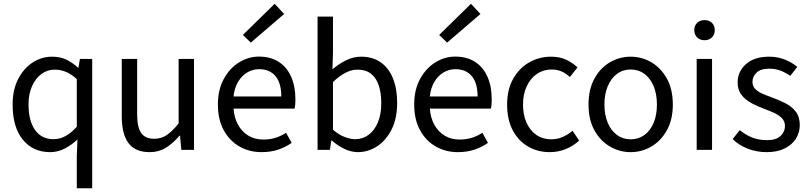

<svg xmlns="http://www.w3.org/2000/svg" viewBox="-20 -801 4326 1026"><path d="M390.4 205.1V32.4L393.9 -55.7Q365 -28 327.6 -8Q290.2 12 247.6 12Q156.5 12 101.9 -54.7Q47.4 -121.4 47.4 -242.4Q47.4 -321.3 76.9 -378.5Q106.4 -435.7 154.3 -466.9Q202.3 -498.1 257.7 -498.1Q300.2 -498.1 332.5 -483.3Q364.8 -468.5 396.5 -439.9H399.3L407 -486.1H472.7V205.1ZM265.8 -57.2Q299.7 -57.2 330 -73.9Q360.4 -90.5 390.4 -123.6V-378.3Q359.6 -406.2 330.9 -417.6Q302.2 -428.9 271.9 -428.9Q233 -428.9 201.5 -405.7Q170.1 -382.5 151.2 -340.5Q132.4 -298.5 132.4 -243.2Q132.4 -155.9 167.2 -106.6Q202.1 -57.2 265.8 -57.2Z M779 12Q702.3 12 666.5 -36.5Q630.7 -85 630.7 -178V-486H712.9V-188.7Q712.9 -120.8 734.5 -90.2Q756.2 -59.5 804.3 -59.5Q841.4 -59.5 870.7 -79Q900 -98.5 934.6 -141.5V-486H1016.7V0H949L942 -75.9H939.3Q905.8 -36.3 867.4 -12.2Q829 12 779 12Z M1377.1 12Q1312.2 12 1259.4 -18.3Q1206.5 -48.6 1175.4 -105.5Q1144.4 -162.5 1144.4 -242.9Q1144.4 -322.1 1176.1 -379.6Q1207.7 -437 1257.8 -467.8Q1307.8 -498.6 1363.3 -498.6Q1425.7 -498.6 1469.2 -470.6Q1512.8 -442.7 1535.7 -391.2Q1558.6 -339.8 1558.6 -270Q1558.6 -256.3 1557.7 -244.6Q1556.8 -232.9 1554.2 -220.8H1227.9Q1231.6 -170.9 1252.4 -133.8Q1273.1 -96.7 1307.4 -76Q1341.8 -55.3 1387.7 -55.3Q1423.2 -55.3 1453.4 -65Q1483.7 -74.8 1508.7 -91.6L1538.6 -37.7Q1507.3 -15.4 1467.4 -1.7Q1427.5 12 1377.1 12ZM1227.9 -285.6H1483.2Q1483.2 -357 1452.1 -394.2Q1420.9 -431.3 1365.1 -431.3Q1331.3 -431.3 1301.9 -414.3Q1272.5 -397.2 1252.7 -364.6Q1232.9 -331.9 1227.9 -285.6ZM1320.2 -573.3 1277.9 -614.3 1447.8 -780.8 1498.3 -726.2Z M1891.8 12Q1858.2 12 1822.1 -4.5Q1786 -21 1753.2 -50.2H1750.4L1742.8 0H1677V-712.4H1759.3V-517.6L1756.5 -430.4Q1790.1 -459.5 1829.4 -478.8Q1868.7 -498.1 1909.2 -498.1Q1972 -498.1 2015.1 -467.5Q2058.1 -437 2080.2 -381.4Q2102.3 -325.9 2102.3 -250.8Q2102.3 -167.9 2072.7 -109.2Q2043 -50.4 1995.2 -19.2Q1947.3 12 1891.8 12ZM1877.6 -57.2Q1917.8 -57.2 1949.4 -80.3Q1980.9 -103.3 1999.1 -146.5Q2017.4 -189.7 2017.4 -249.7Q2017.4 -303.3 2004.3 -343.7Q1991.2 -384 1963.1 -406.5Q1935 -428.9 1889.2 -428.9Q1858.8 -428.9 1826.4 -412.3Q1794 -395.8 1759.3 -362.5V-107.8Q1791.3 -80.2 1822.7 -68.7Q1854 -57.2 1877.6 -57.2Z M2426.1 12Q2361.2 12 2308.4 -18.3Q2255.5 -48.6 2224.4 -105.5Q2193.4 -162.5 2193.4 -242.9Q2193.4 -322.1 2225.1 -379.6Q2256.7 -437 2306.8 -467.8Q2356.8 -498.6 2412.3 -498.6Q2474.7 -498.6 2518.2 -470.6Q2561.8 -442.7 2584.7 -391.2Q2607.6 -339.8 2607.6 -270Q2607.6 -256.3 2606.7 -244.6Q2605.8 -232.9 2603.2 -220.8H2276.9Q2280.6 -170.9 2301.4 -133.8Q2322.1 -96.7 2356.4 -76Q2390.8 -55.3 2436.7 -55.3Q2472.2 -55.3 2502.4 -65Q2532.7 -74.8 2557.7 -91.6L2587.6 -37.7Q2556.3 -15.4 2516.4 -1.7Q2476.5 12 2426.1 12ZM2276.9 -285.6H2532.2Q2532.2 -357 2501.1 -394.2Q2469.9 -431.3 2414.1 -431.3Q2380.3 -431.3 2350.9 -414.3Q2321.5 -397.2 2301.7 -364.6Q2281.9 -331.9 2276.9 -285.6ZM2369.2 -573.3 2326.9 -614.3 2496.8 -780.8 2547.3 -726.2Z M2917.9 12Q2853.2 12 2801.6 -18.1Q2750 -48.1 2719.9 -105Q2689.9 -161.9 2689.9 -242.4Q2689.9 -323.5 2722.7 -380.8Q2755.4 -438 2808.5 -468Q2861.6 -498.1 2923.8 -498.1Q2971.9 -498.1 3006.2 -481.6Q3040.5 -465 3066 -441L3025.2 -389.4Q3005.4 -408.3 2981.3 -419Q2957.3 -429.6 2927.5 -429.6Q2883.4 -429.6 2849.1 -406.1Q2814.7 -382.6 2794.8 -340.3Q2774.9 -298.1 2774.9 -242.4Q2774.9 -186.7 2793.9 -144.8Q2812.9 -102.9 2846.7 -79.7Q2880.6 -56.5 2925.2 -56.5Q2959.6 -56.5 2988.3 -69.7Q3017 -82.9 3039.4 -102.2L3075 -49.8Q3042.5 -20 3002.2 -4Q2961.9 12 2917.9 12Z M3350.2 12Q3290.6 12 3239.1 -18.1Q3187.7 -48.1 3156.3 -105Q3124.9 -161.9 3124.9 -242.4Q3124.9 -323.5 3156.3 -380.8Q3187.7 -438 3239.1 -468Q3290.6 -498.1 3350.2 -498.1Q3409.7 -498.1 3460.9 -468Q3512 -438 3543.7 -380.8Q3575.4 -323.5 3575.4 -242.4Q3575.4 -161.9 3543.7 -105Q3512 -48.1 3460.9 -18.1Q3409.7 12 3350.2 12ZM3350.2 -56.5Q3392 -56.5 3423.8 -79.7Q3455.6 -102.9 3473 -144.8Q3490.4 -186.7 3490.4 -242.4Q3490.4 -298.1 3473 -340.3Q3455.6 -382.6 3423.8 -406.1Q3392 -429.6 3350.2 -429.6Q3308.4 -429.6 3276.9 -406.1Q3245.4 -382.6 3227.6 -340.3Q3209.9 -298.1 3209.9 -242.4Q3209.9 -186.7 3227.6 -144.8Q3245.4 -102.9 3276.9 -79.7Q3308.4 -56.5 3350.2 -56.5Z M3702.9 0V-486H3785V0ZM3744.8 -586Q3721.1 -586 3705.5 -601Q3690 -616 3690 -640.4Q3690 -664.2 3705.5 -678.9Q3721.1 -693.6 3744.8 -693.6Q3769.1 -693.6 3784.3 -678.9Q3799.6 -664.2 3799.6 -640.4Q3799.6 -616 3784.3 -601Q3769.1 -586 3744.8 -586Z M4076.5 12Q4022.8 12 3975.6 -6.6Q3928.4 -25.1 3895.1 -57.7L3933 -105.6Q3964.8 -79.9 3999.4 -66Q4034 -52.1 4079.2 -52.1Q4127.1 -52.1 4150.9 -74.4Q4174.7 -96.8 4174.7 -127.6Q4174.7 -152.6 4158.6 -169.2Q4142.5 -185.7 4117.6 -197.4Q4092.6 -209 4065 -219Q4028.8 -232 3996 -249.6Q3963.2 -267.3 3942.5 -293.7Q3921.8 -320.2 3921.8 -360.1Q3921.8 -418.9 3966.4 -458.5Q4011 -498.1 4089.5 -498.1Q4135.1 -498.1 4173.9 -482.8Q4212.7 -467.4 4240.6 -443.5L4202.8 -395.5Q4177.3 -413.6 4150.3 -423.8Q4123.3 -434 4090.5 -434Q4044.4 -434 4022.7 -412.8Q4001 -391.6 4001 -364.3Q4001 -341.9 4014.2 -327.3Q4027.4 -312.7 4050.7 -302Q4074 -291.4 4104.1 -280.7Q4142.1 -266.8 4176.5 -249.5Q4211 -232.1 4232.4 -204.5Q4253.8 -176.9 4253.8 -132.5Q4253.8 -93.1 4233.4 -60.3Q4213 -27.6 4173.4 -7.8Q4133.8 12 4076.5 12Z"/></svg>

Font: Source Sans Variable
Style: Regular
Weight: 200
Designer: Paul D. Hunt
Foundry: Adobe Systems Incorporated
Version: Version 3.006;hotconv 1.0.111;makeotfexe 2.5.65597